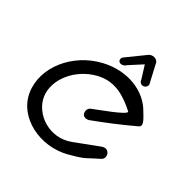

<svg xmlns="http://www.w3.org/2000/svg" viewBox="-202 -922 1077 1077"><g transform="rotate(45 336.0 -383.5)"><path d="M608 -156.8C620.2 -167.3 620.4 -191.6 606.2 -205C592.1 -218.4 574 -215.6 561 -206.2L424.5 -107C316.2 -28.3 174.7 -78.9 132.5 -175.5C90.3 -272.1 148.4 -408.4 265.6 -471C360.6 -521.7 449.7 -488.4 524.7 -450.4C546.8 -439.2 395.7 -336 365.3 -312C352.7 -302 349 -282 359.5 -265.6C370.1 -249.1 393.1 -252.8 406.3 -262C481.7 -316.2 555.3 -372.8 626.3 -433C652.2 -454 605.1 -489.8 586.9 -508.8C505.8 -593.9 363.3 -611.3 234.4 -542.4C76.5 -458.1 -2.3 -276 58.8 -136.1C119.9 3.7 314.8 40.4 456.4 -40.6C552.7 -95.6 536.6 -95 608 -156.8ZM413.7 -769.3C399.4 -769.3 384.4 -762.3 376.1 -748.8C367.6 -738.4 290.2 -642.8 290.2 -642.8L288.8 -641.1L288 -639.1C284.7 -631.2 285 -622.1 290.4 -615.9C294.1 -611.6 299.8 -609.3 305.9 -609.3C319.3 -609.3 331.3 -618 337.7 -629.8L404.4 -703L450.5 -629.8C453.3 -619 462.7 -609.3 476.5 -609.3C482.9 -609.3 489.6 -611.8 494.6 -616.5C501.2 -622.8 503.8 -631.5 502.8 -639.1L502.5 -641.1L501.6 -642.8C501.6 -642.8 451.6 -737.5 445.6 -748.8C441.4 -761.4 428.4 -769.3 413.7 -769.3Z"/></g></svg>

Font: Hi.
Style: Regular
Weight: 400
Designer: Mew Too, Robert Jablonski
Foundry: Cannot Into Space Fonts
Version: Version 1.996